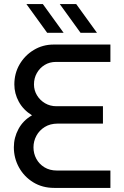

<svg xmlns="http://www.w3.org/2000/svg" viewBox="-20 -917 603 937"><path d="M244.6 0Q186.6 0 142.1 -27.4Q97.6 -54.8 72.6 -100.1Q47.6 -145.4 47.6 -198.2Q47.6 -245.8 70.4 -287.8Q93.2 -329.8 136.2 -354.2Q93.6 -380.6 71.8 -420.6Q50 -460.6 50 -504.8Q50 -559 75.7 -603Q101.4 -647 145.1 -673.3Q188.8 -699.6 242 -699.6H518.8V-614.8H252.8Q222.2 -614.8 198.1 -600.1Q174 -585.4 159.9 -560.5Q145.8 -535.6 145.8 -504.8Q145.8 -476.2 160.5 -451.9Q175.2 -427.6 199.9 -413.1Q224.6 -398.6 255.2 -398.6H482.4V-313.8H261.6Q225 -313.8 198.4 -297.3Q171.8 -280.8 157.6 -254.4Q143.4 -228 143.4 -197.8Q143.4 -168 157.2 -142.2Q171 -116.4 196.8 -100.6Q222.6 -84.8 257.6 -84.8H518.8V0ZM373 -757 271.8 -897H352L453.2 -757ZM210.2 -757 109 -897H189.2L290.4 -757Z"/></svg>

Font: MuseoModerno Thin
Style: Regular
Weight: 100
Designer: Pablo Cosgaya, Héctor Gatti, Marcela Romero, and the Authors of The MuseoModerno Project.
Foundry: Omnibus-Type Team
Version: Version 1.003